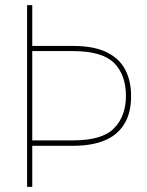

<svg xmlns="http://www.w3.org/2000/svg" viewBox="-20 -724 568 744"><path d="M105 -180H263Q376 -180 422 -227Q468 -274 468 -352Q468 -434 422 -480Q376 -526 263 -526H105ZM488 -352Q488 -287 462 -244Q436 -201 386 -180Q336 -159 263 -159H105V0H85V-704H105V-546H263Q343 -546 392.5 -522Q442 -498 465 -454.5Q488 -411 488 -352Z"/></svg>

Font: Poppins Variable
Style: Regular
Weight: 100
Designer: Jonny Pinhorn
Foundry: Indian Type Foundry
Version: Version 6.000